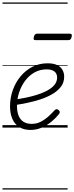

<svg xmlns="http://www.w3.org/2000/svg" viewBox="-20 -1030 600 1550"><path d="M226 19Q172 19 135 -4.5Q98 -28 79.5 -71Q61 -114 61 -171Q61 -239 83 -301.5Q105 -364 145.5 -413Q186 -462 241.5 -490.5Q297 -519 364 -519Q412 -519 441.5 -504.5Q471 -490 484.5 -465.5Q498 -441 498 -411Q498 -364 471.5 -329.5Q445 -295 401 -269.5Q357 -244 304 -227Q251 -210 197 -199Q143 -188 97 -181L101 -227Q142 -232 188.5 -241.5Q235 -251 279.5 -265Q324 -279 360.5 -298.5Q397 -318 419 -344Q441 -370 441 -404Q441 -437 418.5 -453.5Q396 -470 357 -470Q303 -470 259 -445.5Q215 -421 183.5 -379Q152 -337 134.5 -284Q117 -231 117 -176Q117 -129 130 -96.5Q143 -64 169.5 -47Q196 -30 236 -30Q277 -30 311.5 -48.5Q346 -67 373.5 -92.5Q401 -118 421 -140Q429 -149 437.5 -148.5Q446 -148 454 -141Q461 -134 462.5 -126.5Q464 -119 456 -109Q430 -76 394.5 -47Q359 -18 316.5 0.5Q274 19 226 19ZM267 -706Q255 -706 252.5 -712.5Q250 -719 253 -731Q256 -744 262 -751Q268 -758 279 -758H544Q556 -758 558.5 -751Q561 -744 558 -731Q555 -718 549 -712Q543 -706 531 -706ZM0 490H526V500H0ZM0 -20H526V0H0ZM0 -505H526V-500H0ZM0 -1010H526V-1000H0Z"/></svg>

Font: Playwrite AU QLD Guides
Style: Regular
Weight: 400
Designer: Veronika Burian, José Scaglione
Foundry: TypeTogether
Version: Version 1.003